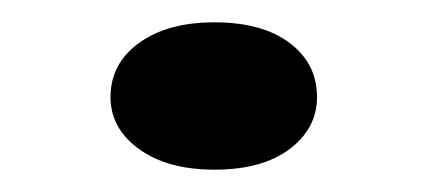

<svg xmlns="http://www.w3.org/2000/svg" viewBox="-20 -139 382 172"><path d="M79 -52Q79 -82 104.5 -100.5Q130 -119 172 -119Q215 -119 239.5 -100.5Q264 -82 264 -52Q264 -24 239.5 -5.5Q215 13 172 13Q130 13 104.5 -5.5Q79 -24 79 -52Z"/></svg>

Font: BioRhyme Expanded
Style: Regular
Weight: 400
Width: 7
Designer: Aoife Mooney
Foundry: Aoife Mooney Type
Version: Version 1.001